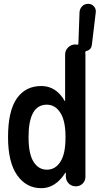

<svg xmlns="http://www.w3.org/2000/svg" viewBox="-20 -985 540 1015"><path d="M227.5 -431.6Q130.9 -431.6 130.9 -259.8Q130.9 -171.9 157.2 -129.9Q183.6 -87.9 228 -87.9Q272.5 -87.9 299.3 -129.9Q326.2 -171.9 326.2 -254.9V-264.6Q326.2 -346.7 298.8 -389.2Q271.5 -431.6 227.5 -431.6ZM198.2 9.8Q119.1 9.8 70.8 -58.6Q22.5 -127 22.5 -259.8Q22.5 -397.5 68.4 -463.9Q114.3 -530.3 198.2 -530.3Q276.4 -530.3 322.3 -451.2Q322.3 -450.2 324.2 -450.2V-451.2V-696.3Q324.2 -718.8 340.3 -734.4Q356.4 -750 377.9 -750Q379.9 -750 382.8 -749.5Q385.7 -749 386.7 -749Q394.5 -747.1 394.5 -755.9L400.4 -919.9Q401.4 -938.5 414.1 -951.7Q426.8 -964.8 446.3 -964.8Q463.9 -964.8 476.1 -951.7Q488.3 -938.5 486.3 -919.9L465.8 -749Q462.9 -722.7 438.5 -715.8Q429.7 -713.9 430.7 -707Q431.6 -703.1 431.6 -696.3V-50.8Q431.6 -29.3 417 -14.6Q402.3 0 380.9 0Q358.4 0 343.8 -14.6Q329.1 -29.3 328.1 -50.8V-71.3Q328.1 -72.3 326.2 -72.3Q325.2 -72.3 325.2 -71.3Q273.4 9.8 198.2 9.8Z"/></svg>

Font: Rounded Mgen+ 1m medium
Style: Regular
Weight: 500
Designer: [Source Han Sans]
Ryoko NISHIZUKA  (kana & ideographs); Paul D. Hunt (Latin, Greek & Cyrillic); Wenlong ZHANG  (bopomofo
Version: Version 1.059.20150602